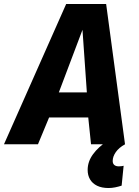

<svg xmlns="http://www.w3.org/2000/svg" viewBox="-57 -726 700 966"><path d="M-37 0 276 -706H477L572 0H401L387 -135H190L134 0ZM239 -261H380L358 -576ZM483 -16 572 0Q541 17 525.5 39.5Q510 62 510 84Q510 97 518 104Q526 111 541 111Q549 111 555 110Q561 109 565 108L555 208Q540 213 523 216.5Q506 220 489 220Q455 220 431.5 208.5Q408 197 396 176.5Q384 156 384 129Q384 87 411 50Q438 13 483 -16Z"/></svg>

Font: Georama ExtraCondensed Thin
Style: Bold Italic
Weight: 700
Italic angle: -9°
Version: Version 1.001